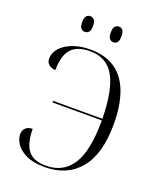

<svg xmlns="http://www.w3.org/2000/svg" viewBox="-164 -1007 928 1117"><g transform="rotate(20 300.0 -448.0)"><path d="M376 -809Q362 -809 352.5 -819.5Q343 -830 343 -858Q343 -885 352.5 -895.5Q362 -906 376 -906Q391 -906 400 -895.5Q409 -885 409 -858Q409 -830 400 -819.5Q391 -809 376 -809ZM199 -809Q185 -809 175.5 -819.5Q166 -830 166 -858Q166 -885 175.5 -895.5Q185 -906 199 -906Q214 -906 223.5 -895.5Q233 -885 233 -858Q233 -830 223.5 -819.5Q214 -809 199 -809ZM248 10Q176 10 132.5 -11.5Q89 -33 69.5 -63Q50 -93 50 -120Q50 -145 65 -160Q80 -175 108 -175Q108 -87 141 -43.5Q174 0 253 0Q358 0 413.5 -84Q469 -168 469 -359H164V-369H469Q466 -548 418.5 -631Q371 -714 268 -714Q189 -714 152 -673Q115 -632 115 -542Q90 -542 74 -555.5Q58 -569 58 -594Q58 -629 84.5 -658.5Q111 -688 157.5 -706Q204 -724 266 -724Q362 -724 423 -680.5Q484 -637 513 -555.5Q542 -474 542 -361Q542 -177 464.5 -83.5Q387 10 248 10Z"/></g></svg>

Font: Noto Serif Display Light
Style: Regular
Weight: 300
Designer: Monotype Design Team
Foundry: Monotype Imaging Inc.
Version: Version 2.009